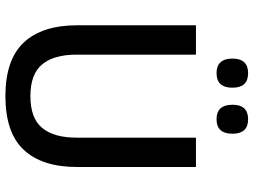

<svg xmlns="http://www.w3.org/2000/svg" viewBox="-126 -732 870 657"><g transform="rotate(90 308.5 -403.0)"><path d="M308.5 13Q184 13 125 -49.8Q66 -112.5 66 -233V-639H166.5V-230Q166.5 -153 199.8 -112.8Q233 -72.5 308.5 -72.5Q384 -72.5 417.2 -112.8Q450.5 -153 450.5 -230V-639H551V-233Q551 -112.5 492.2 -49.8Q433.5 13 308.5 13ZM229.5 -709.5Q205 -709.5 192.5 -723.2Q180 -737 180 -762V-765.5Q180 -790.5 192.5 -804Q205 -817.5 229.5 -817.5Q255 -817.5 267.2 -804Q279.5 -790.5 279.5 -765.5V-762Q279.5 -737 267.2 -723.2Q255 -709.5 229.5 -709.5ZM387.5 -709.5Q362.5 -709.5 350.2 -723.2Q338 -737 338 -762V-765.5Q338 -790.5 350.2 -804Q362.5 -817.5 387.5 -817.5Q412.5 -817.5 424.8 -804Q437 -790.5 437 -765.5V-762Q437 -737 424.8 -723.2Q412.5 -709.5 387.5 -709.5Z"/></g></svg>

Font: Anek Telugu Medium Medium
Style: Regular
Weight: 500
Version: Version 1.003